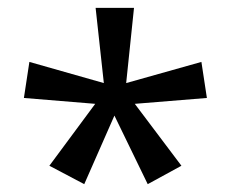

<svg xmlns="http://www.w3.org/2000/svg" viewBox="-20 -780 591 490"><path d="M322 -760 302 -568 494 -622 508 -530 324 -515 443 -357 357 -310 272 -485 195 -310 106 -357 223 -515 41 -530 55 -622 245 -568 224 -760Z"/></svg>

Font: Noto Sans Hanunoo
Style: Regular
Weight: 400
Designer: Monotype Design Team
Foundry: Monotype Imaging Inc.
Version: Version 2.003; ttfautohint (v1.8.4.7-5d5b)